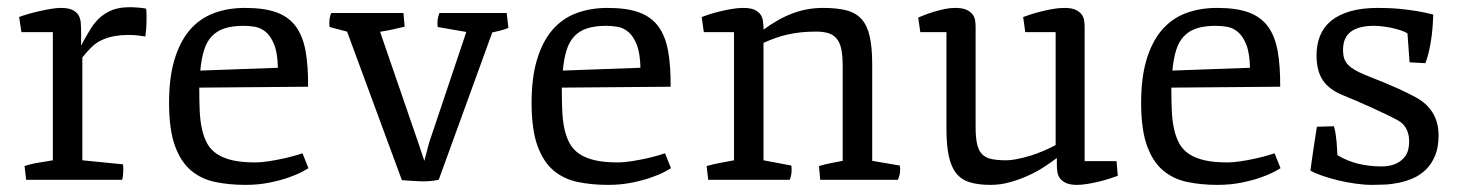

<svg xmlns="http://www.w3.org/2000/svg" viewBox="-20 -500 4064 534"><path d="M48.3 -38.1Q66.9 -44.4 87.6 -47.6Q108.4 -50.8 127 -54.2V-410.6H39.6L33.2 -452.6Q43.9 -457 59.6 -461.4Q75.2 -465.8 91.6 -469.5Q107.9 -473.1 123.3 -475.6Q138.7 -478 148.9 -478Q169.4 -478 180.9 -472.7Q192.4 -467.3 198 -458.3Q203.6 -449.2 204.6 -436.8Q205.6 -424.3 205.6 -410.6V-373Q207.5 -377.4 212.4 -386.2Q217.3 -395 222.9 -404.5Q228.5 -414.1 234.1 -422.9Q239.7 -431.6 243.7 -436Q259.3 -456.1 283 -468Q306.6 -480 341.3 -480Q344.7 -480 350.6 -479.7Q356.4 -479.5 362.8 -479Q369.1 -478.5 375.5 -477.8Q381.8 -477.1 386.7 -475.6Q387.2 -469.7 387.5 -460.4Q387.7 -451.2 387.5 -440.4Q387.2 -429.7 386.5 -418.7Q385.7 -407.7 384.3 -398.4Q376 -399.9 363.8 -401.4Q351.6 -402.8 335.9 -402.8Q317.4 -402.8 299.3 -399.7Q281.2 -396.5 266.6 -390.1Q248 -382.3 234.9 -369.1Q221.7 -356 209 -340.3V-54.2L321.8 -43Q322.8 -40.5 322.8 -34.7Q322.8 -28.8 322.8 -25.4Q322.8 -18.6 322 -11Q321.3 -3.4 319.3 0H52.7Z M450.2 -210Q449.7 -281.2 464.6 -332Q479.5 -382.8 506.8 -415.3Q534.2 -447.8 573.5 -462.9Q612.8 -478 661.6 -478Q714.8 -478 749 -465.6Q783.2 -453.1 802.7 -426.5Q822.3 -399.9 829.8 -358.4Q837.4 -316.9 836.9 -258.8L534.2 -256.3Q534.2 -221.7 535.4 -192.9Q536.6 -164.1 541.7 -140.9Q546.9 -117.7 556.6 -100.3Q566.4 -83 583.7 -71.5Q601.1 -60.1 626.7 -54.2Q652.3 -48.3 689 -48.3Q707.5 -48.3 729.2 -51.8Q751 -55.2 770.3 -59.6Q789.6 -64 803.5 -68.1Q817.4 -72.3 821.3 -73.7L837.9 -32.2Q834.5 -29.8 820.3 -22.2Q806.2 -14.6 783.4 -6.6Q760.7 1.5 730 7.8Q699.2 14.2 662.6 14.2Q617.2 14.2 578.4 6.1Q539.6 -2 511.2 -25.9Q482.9 -49.8 466.8 -93.8Q450.7 -137.7 450.2 -210ZM752.9 -311.5Q752 -353 742.4 -376.5Q732.9 -399.9 719 -411.4Q705.1 -422.9 689 -425.5Q672.9 -428.2 658.2 -428.2Q626.5 -428.2 604.7 -421.1Q583 -414.1 568.8 -398.9Q554.7 -383.8 547.4 -360.1Q540 -336.4 537.1 -303.7Z M945.3 -412.1 897 -424.8Q896 -427.2 896 -431.2Q896 -435.1 896 -438.5Q896 -445.3 897.7 -452.9Q899.4 -460.4 901.4 -463.9H1102.1L1105.5 -425.8Q1089.4 -421.9 1071.3 -418Q1053.2 -414.1 1037.1 -411.6L1145 -98.1L1160.2 -52.7L1173.3 -102.5L1276.9 -411.1L1197.8 -424.8Q1196.8 -427.2 1196.8 -431.2Q1196.8 -435.1 1196.8 -438.5Q1196.8 -445.3 1198.7 -452.9Q1200.7 -460.4 1202.1 -463.9H1389.2L1394 -422.4Q1384.3 -418 1370.8 -414.8Q1357.4 -411.6 1349.1 -409.7L1200.2 0Q1175.3 5.4 1147.9 4.2Q1120.6 2.9 1097.7 1Z M1458.5 -210Q1458 -281.2 1472.9 -332Q1487.8 -382.8 1515.1 -415.3Q1542.5 -447.8 1581.8 -462.9Q1621.1 -478 1669.9 -478Q1723.1 -478 1757.3 -465.6Q1791.5 -453.1 1811 -426.5Q1830.6 -399.9 1838.1 -358.4Q1845.7 -316.9 1845.2 -258.8L1542.5 -256.3Q1542.5 -221.7 1543.7 -192.9Q1544.9 -164.1 1550 -140.9Q1555.2 -117.7 1564.9 -100.3Q1574.7 -83 1592 -71.5Q1609.4 -60.1 1635 -54.2Q1660.6 -48.3 1697.3 -48.3Q1715.8 -48.3 1737.5 -51.8Q1759.3 -55.2 1778.6 -59.6Q1797.9 -64 1811.8 -68.1Q1825.7 -72.3 1829.6 -73.7L1846.2 -32.2Q1842.8 -29.8 1828.6 -22.2Q1814.5 -14.6 1791.7 -6.6Q1769 1.5 1738.3 7.8Q1707.5 14.2 1670.9 14.2Q1625.5 14.2 1586.7 6.1Q1547.9 -2 1519.5 -25.9Q1491.2 -49.8 1475.1 -93.8Q1459 -137.7 1458.5 -210ZM1761.2 -311.5Q1760.3 -353 1750.7 -376.5Q1741.2 -399.9 1727.3 -411.4Q1713.4 -422.9 1697.3 -425.5Q1681.2 -428.2 1666.5 -428.2Q1634.8 -428.2 1613 -421.1Q1591.3 -414.1 1577.1 -398.9Q1563 -383.8 1555.7 -360.1Q1548.3 -336.4 1545.4 -303.7Z M1945.3 -38.1Q1963.4 -43.5 1983.6 -47.1Q2003.9 -50.8 2021.5 -54.2V-410.6H1937.5L1931.6 -452.6Q1937.5 -455.1 1950.9 -459.5Q1964.4 -463.9 1981.2 -468Q1998 -472.2 2015.4 -475.1Q2032.7 -478 2046.9 -478Q2067.4 -478 2078.6 -472.7Q2089.8 -467.3 2095.2 -459.5Q2100.6 -451.7 2101.8 -442.4Q2103 -433.1 2103.5 -425.8V-417.5Q2145 -448.2 2185.1 -463.1Q2225.1 -478 2269.5 -478Q2308.1 -478 2334.2 -471.2Q2360.4 -464.4 2376.2 -446.8Q2392.1 -429.2 2398.9 -398.7Q2405.8 -368.2 2405.8 -320.8V-52.7L2482.4 -39.6Q2483.4 -36.6 2483.4 -32.7Q2483.4 -28.8 2483.4 -25.4Q2483.4 -18.6 2481.2 -11Q2479 -3.4 2477.1 0H2261.2L2257.8 -38.1Q2275.4 -43.5 2291 -46.4Q2306.6 -49.3 2323.7 -52.7V-315.9Q2323.7 -343.8 2320.1 -362.3Q2316.4 -380.9 2307.6 -391.8Q2298.8 -402.8 2284.7 -407.5Q2270.5 -412.1 2250 -412.1Q2228 -412.1 2208.7 -410.2Q2189.5 -408.2 2171.9 -404.3Q2154.3 -400.4 2137.7 -394.5Q2121.1 -388.7 2103.5 -380.9V-54.2L2180.7 -39.6Q2181.6 -36.6 2181.6 -32.7Q2181.6 -28.8 2181.6 -25.4Q2181.6 -18.6 2179.9 -11Q2178.2 -3.4 2176.3 0H1949.7Z M2612.3 -410.6H2539.6L2533.7 -451.2Q2540 -453.6 2551.5 -458.3Q2563 -462.9 2577.4 -467.3Q2591.8 -471.7 2607.2 -474.9Q2622.6 -478 2636.2 -478Q2656.7 -478 2668.2 -472.7Q2679.7 -467.3 2685.3 -459.5Q2690.9 -451.7 2692.1 -442.4Q2693.4 -433.1 2693.4 -425.8V-147.5Q2693.4 -118.7 2697.3 -100.6Q2701.2 -82.5 2710.4 -72.3Q2719.7 -62 2734.9 -58.3Q2750 -54.7 2772.9 -54.2Q2788.1 -53.7 2807.4 -57.4Q2826.7 -61 2846.2 -67.1Q2865.7 -73.2 2884 -81.1Q2902.3 -88.9 2916 -96.7V-410.6H2831.5L2825.7 -452.6Q2832 -455.1 2845.5 -459.5Q2858.9 -463.9 2875.2 -468Q2891.6 -472.2 2908.7 -475.1Q2925.8 -478 2939.9 -478Q2960.4 -478 2971.7 -472.7Q2982.9 -467.3 2988.5 -459.5Q2994.1 -451.7 2995.4 -442.4Q2996.6 -433.1 2996.6 -425.8V-51.8H3085.4L3088.9 -11.2Q3083 -8.8 3069.6 -4.4Q3056.2 0 3040 4.2Q3023.9 8.3 3006.6 11.2Q2989.3 14.2 2975.6 14.2Q2955.1 14.2 2943.8 8.5Q2932.6 2.9 2927.2 -5.1Q2921.9 -13.2 2920.7 -22.7Q2919.4 -32.2 2919.4 -39.6V-59.6H2918Q2905.3 -49.8 2885.7 -36.9Q2866.2 -23.9 2842 -12.7Q2817.9 -1.5 2790.5 6.3Q2763.2 14.2 2735.4 14.2Q2701.7 14.2 2678.2 7.3Q2654.8 0.5 2640.1 -17.3Q2625.5 -35.2 2618.9 -65.7Q2612.3 -96.2 2612.3 -143.1Z M3153.8 -210Q3153.3 -281.2 3168.2 -332Q3183.1 -382.8 3210.4 -415.3Q3237.8 -447.8 3277.1 -462.9Q3316.4 -478 3365.2 -478Q3418.5 -478 3452.6 -465.6Q3486.8 -453.1 3506.3 -426.5Q3525.9 -399.9 3533.4 -358.4Q3541 -316.9 3540.5 -258.8L3237.8 -256.3Q3237.8 -221.7 3239 -192.9Q3240.2 -164.1 3245.4 -140.9Q3250.5 -117.7 3260.3 -100.3Q3270 -83 3287.4 -71.5Q3304.7 -60.1 3330.3 -54.2Q3356 -48.3 3392.6 -48.3Q3411.1 -48.3 3432.9 -51.8Q3454.6 -55.2 3473.9 -59.6Q3493.2 -64 3507.1 -68.1Q3521 -72.3 3524.9 -73.7L3541.5 -32.2Q3538.1 -29.8 3523.9 -22.2Q3509.8 -14.6 3487.1 -6.6Q3464.4 1.5 3433.6 7.8Q3402.8 14.2 3366.2 14.2Q3320.8 14.2 3282 6.1Q3243.2 -2 3214.8 -25.9Q3186.5 -49.8 3170.4 -93.8Q3154.3 -137.7 3153.8 -210ZM3456.5 -311.5Q3455.6 -353 3446 -376.5Q3436.5 -399.9 3422.6 -411.4Q3408.7 -422.9 3392.6 -425.5Q3376.5 -428.2 3361.8 -428.2Q3330.1 -428.2 3308.3 -421.1Q3286.6 -414.1 3272.5 -398.9Q3258.3 -383.8 3251 -360.1Q3243.7 -336.4 3240.7 -303.7Z M3624.5 -25.4Q3626.5 -41.5 3628.7 -55.4Q3630.9 -69.3 3632.8 -83.5Q3634.8 -97.7 3637.2 -113Q3639.6 -128.4 3642.6 -147.5L3689.9 -148.9Q3692.9 -139.2 3694.6 -128.2Q3696.3 -117.2 3697.3 -106.4Q3698.2 -95.7 3698.7 -85.7Q3699.2 -75.7 3699.7 -68.4Q3727.5 -51.8 3758.3 -44.4Q3789.1 -37.1 3824.2 -37.1Q3834.5 -37.1 3846.4 -39.6Q3858.4 -42 3868.9 -48.1Q3879.4 -54.2 3887.5 -64.5Q3895.5 -74.7 3897.9 -90.3Q3899.4 -100.1 3899.2 -110.8Q3898.9 -121.6 3895.5 -131.8Q3892.1 -142.1 3885.5 -150.6Q3878.9 -159.2 3868.2 -165Q3855 -172.4 3835.2 -181.9Q3815.4 -191.4 3793.9 -201.2Q3772.5 -210.9 3752 -219.7Q3731.4 -228.5 3716.8 -234.4Q3677.2 -250 3659.4 -276.4Q3641.6 -302.7 3641.6 -346.2Q3641.6 -376 3651.4 -400.4Q3661.1 -424.8 3681.9 -441.9Q3702.6 -459 3735.1 -468.5Q3767.6 -478 3812.5 -478Q3822.8 -478 3839.1 -477.5Q3855.5 -477.1 3875.5 -475.1Q3895.5 -473.1 3918.7 -469.5Q3941.9 -465.8 3966.3 -459.5Q3965.8 -451.2 3965.1 -436.3Q3964.4 -421.4 3962.2 -403.1Q3960 -384.8 3955.8 -364.3Q3951.7 -343.8 3944.3 -324.2L3900.4 -326.7L3894.5 -407.2Q3886.7 -412.1 3874.8 -416Q3862.8 -419.9 3849.6 -422.6Q3836.4 -425.3 3823.5 -426.8Q3810.5 -428.2 3801.3 -428.2Q3759.8 -428.2 3737.5 -412.1Q3715.3 -396 3715.3 -361.3Q3715.3 -351.1 3717 -342.8Q3718.8 -334.5 3723.6 -326.9Q3728.5 -319.3 3737.5 -312.5Q3746.6 -305.7 3760.7 -298.8Q3775.4 -292 3791.7 -285.6Q3808.1 -279.3 3827.1 -271.5Q3846.2 -263.7 3868.4 -253.7Q3890.6 -243.7 3916.5 -230Q3981 -195.3 3981 -123.5Q3981 -89.8 3971.2 -66.7Q3961.4 -43.5 3945.6 -28.1Q3929.7 -12.7 3909.9 -4.2Q3890.1 4.4 3869.6 8.5Q3849.1 12.7 3829.8 13.4Q3810.5 14.2 3796.4 14.2Q3774.9 14.2 3750.2 10.7Q3725.6 7.3 3702.1 1.7Q3678.7 -3.9 3658.2 -11Q3637.7 -18.1 3624.5 -25.4Z"/></svg>

Font: Fjord
Style: One
Weight: 400
Designer: Viktoriya Grabowska
Foundry: Viktoriya Grabowska
Version: Version 1.002